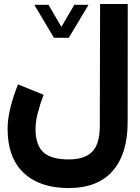

<svg xmlns="http://www.w3.org/2000/svg" viewBox="-20 -702 712 976"><path d="M254.4 -509.8 154.3 -677.7H226.6L292 -565.4L357.9 -677.7H430.2L329.6 -509.8ZM201.7 -220.2Q185.5 -178.7 173.1 -131.8Q160.6 -85 160.6 -46.9Q160.6 35.2 200.4 71.8Q240.2 108.4 329.6 108.4Q411.1 108.4 449.2 68.8Q487.3 29.3 487.3 -62.5L488.8 -681.6H629.4L628.9 -81.5Q628.9 80.1 552.7 167Q476.6 253.9 329.1 253.9Q182.1 253.9 100.3 176.8Q18.6 99.6 18.6 -47.4Q18.6 -99.6 34.2 -159.7Q49.8 -219.7 71.8 -272.9Z"/></svg>

Font: Vazir Black FD-WOL
Style: Black-FD-WOL
Weight: 900
Designer: Saber Rastikerdar
Foundry: Saber Rastikerdar
Version: Version 30.0.0